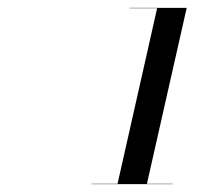

<svg xmlns="http://www.w3.org/2000/svg" viewBox="-20 -926 570 490"><path d="M213.5 -457V-456H420.5V-457H355L456.5 -906H310.5V-905H381L280 -457Z"/></svg>

Font: Bodoni* 96pt Medium
Style: Italic
Weight: 500
Italic angle: -13°
Version: Version 2.3